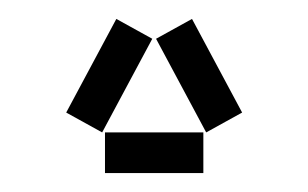

<svg xmlns="http://www.w3.org/2000/svg" viewBox="-20 -183 326 203"><path d="M50 -64 88 -43 141 -142 103 -163ZM145 -142 198 -43 236 -64 183 -163ZM91 0H195V-43H91Z"/></svg>

Font: Anthony
Style: Regular
Weight: 400
Designer: Sun Young Oh
Foundry: Velvetyne Type Foundry
Version: Version 1.000;hotconv 1.0.109;makeotfexe 2.5.65596